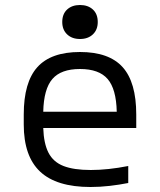

<svg xmlns="http://www.w3.org/2000/svg" viewBox="-20 -738 640 768"><path d="M342 10Q206 10 140.5 -51.5Q75 -113 75 -240V-280Q75 -409 129.5 -469.5Q184 -530 300 -530Q416 -530 470.5 -469.5Q525 -409 525 -280V-226H153Q155 -164 174 -127Q193 -90 234 -74Q275 -58 343 -58Q412 -58 493 -74V-6Q458 1 419 5.5Q380 10 342 10ZM153 -291H447Q445 -382 410.5 -422Q376 -462 300 -462Q224 -462 189.5 -422Q155 -382 153 -291ZM300 -582Q268 -582 248.5 -600.5Q229 -619 229 -650Q229 -682 248.5 -700Q268 -718 300 -718Q332 -718 351.5 -700Q371 -682 371 -650Q371 -619 351.5 -600.5Q332 -582 300 -582Z"/></svg>

Font: M PLUS Code Latin 60
Style: Regular
Weight: 400
Width: 7
Monospace: yes
Designer: Coji Morishita
Foundry: UNDERFOREST DESIGN
Version: Version 1.005; ttfautohint (v1.8.3)